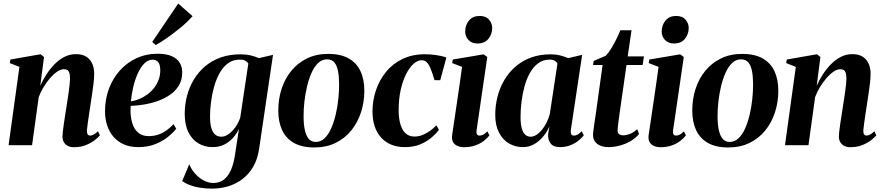

<svg xmlns="http://www.w3.org/2000/svg" viewBox="-20 -838 5094 1108"><path d="M212.5 -343Q227 -376 247.8 -408.2Q268.5 -440.5 294.8 -467.2Q321 -494 352 -509.8Q383 -525.5 417.5 -525.5Q470.5 -525.5 497 -494.5Q523.5 -463.5 523.5 -412.5Q523.5 -388.5 520.2 -360.2Q517 -332 512.5 -302Q508 -272 503.5 -242Q499.5 -215 494.8 -184.8Q490 -154.5 486.5 -128Q483 -101.5 481.5 -85Q481.5 -67.5 486.8 -61.5Q492 -55.5 499.5 -55.5Q508.5 -55.5 520 -61.2Q531.5 -67 545.5 -80.5L556.5 -57Q546 -44 525.5 -28.2Q505 -12.5 475.2 -0.5Q445.5 11.5 405.5 11.5Q387.5 11.5 372.8 4.5Q358 -2.5 349.2 -16.2Q340.5 -30 340.5 -51.5Q340.5 -61 342.8 -80.2Q345 -99.5 348.5 -123.8Q352 -148 356 -173.5Q360 -199 363.5 -221.5Q367.5 -246 371 -269.8Q374.5 -293.5 377.5 -315.2Q380.5 -337 382.2 -355Q384 -373 384 -385Q384 -403.5 380.8 -415.5Q377.5 -427.5 369.8 -433Q362 -438.5 348 -438.5Q330.5 -438.5 309.8 -424.5Q289 -410.5 269 -387.2Q249 -364 231.8 -335.8Q214.5 -307.5 203.5 -278L165 0H29.5L92 -452L36.5 -474L40 -494.5L214 -525L234 -509Z M997 -95.5Q982 -75 951.8 -50Q921.5 -25 878 -7Q834.5 11 779 11Q729 11 692.5 -5.8Q656 -22.5 632.2 -51.8Q608.5 -81 597.2 -118Q586 -155 586 -195Q586 -265 608.5 -325.5Q631 -386 672 -431.5Q713 -477 768.2 -502.5Q823.5 -528 889 -528Q939 -528 970.5 -514.2Q1002 -500.5 1016.8 -476.5Q1031.5 -452.5 1031.5 -421.5Q1032 -378 1012.8 -345.8Q993.5 -313.5 961.5 -291.2Q929.5 -269 890.5 -255.2Q851.5 -241.5 810.5 -234.8Q769.5 -228 734 -227Q731.5 -192 736 -160.5Q740.5 -129 752.5 -104.8Q764.5 -80.5 785.8 -66.5Q807 -52.5 838.5 -52.5Q869.5 -52.5 895.8 -62Q922 -71.5 943.5 -87.5Q965 -103.5 981.5 -121.5ZM861 -493.5Q834 -493.5 812.5 -471.5Q791 -449.5 775 -414Q759 -378.5 749 -336.2Q739 -294 735.5 -253Q759.5 -256.5 783.8 -266.5Q808 -276.5 830 -292.8Q852 -309 868.8 -330.2Q885.5 -351.5 895.2 -377.2Q905 -403 905 -432.5Q904.5 -465.5 893 -479.5Q881.5 -493.5 861 -493.5ZM858.5 -596 1008.5 -817.5 1091.5 -744.5Q1078 -729.5 1058.8 -711Q1039.5 -692.5 1016.2 -673.8Q993 -655 968.8 -637Q944.5 -619 921.2 -603.8Q898 -588.5 878.5 -578Z M1475.5 19.5Q1467 79.5 1441.8 123.2Q1416.5 167 1379.2 195.2Q1342 223.5 1297.2 237Q1252.5 250.5 1203.5 250.5Q1166 250.5 1133.8 245.2Q1101.5 240 1075.8 230.2Q1050 220.5 1031.5 206.5L1072 110Q1084.5 140.5 1106.8 165Q1129 189.5 1156.5 203.8Q1184 218 1211.5 218Q1245.5 218 1270.2 199.8Q1295 181.5 1311.5 145.5Q1328 109.5 1336 56.5L1359 -95Q1346.5 -67.5 1325.5 -43.5Q1304.5 -19.5 1274.8 -4.2Q1245 11 1207.5 11Q1162.5 11 1126 -10Q1089.5 -31 1067.8 -73.8Q1046 -116.5 1046 -181Q1046 -234.5 1059.2 -285Q1072.5 -335.5 1098.8 -379Q1125 -422.5 1163.5 -455.2Q1202 -488 1253.2 -506.2Q1304.5 -524.5 1368 -524.5Q1400.5 -524.5 1426.8 -518.2Q1453 -512 1474 -502.5L1555.5 -521.5ZM1413 -471Q1408 -480.5 1396.2 -487.2Q1384.5 -494 1364 -494Q1324.5 -494 1295.8 -472.8Q1267 -451.5 1247 -415.5Q1227 -379.5 1215 -336Q1203 -292.5 1197.5 -247.5Q1192 -202.5 1192 -163.5Q1192 -130.5 1197.2 -108.2Q1202.5 -86 1211.5 -73Q1220.5 -60 1232.2 -54.5Q1244 -49 1257 -49Q1279 -49 1301.2 -65.5Q1323.5 -82 1341 -107.8Q1358.5 -133.5 1366.5 -160.5Z M1874 -527Q1945.5 -527 1991.5 -501.2Q2037.5 -475.5 2060 -428Q2082.5 -380.5 2082.5 -314.5Q2082.5 -249.5 2063.5 -190.5Q2044.5 -131.5 2007.8 -85.8Q1971 -40 1917 -13.5Q1863 13 1793.5 13Q1722.5 13 1676.5 -13Q1630.5 -39 1608.2 -86.8Q1586 -134.5 1586 -198Q1585.5 -265 1604.8 -324.5Q1624 -384 1661.2 -429.5Q1698.5 -475 1752 -501Q1805.5 -527 1874 -527ZM1867 -495.5Q1838 -495.5 1815.8 -474.2Q1793.5 -453 1777.8 -417.5Q1762 -382 1751.8 -338.8Q1741.5 -295.5 1736.5 -250Q1731.5 -204.5 1732 -165Q1732 -121 1739 -88.2Q1746 -55.5 1761.2 -37.2Q1776.5 -19 1802 -19Q1831 -19 1853.2 -40.2Q1875.5 -61.5 1891.2 -97.2Q1907 -133 1917.2 -176.5Q1927.5 -220 1932.2 -265Q1937 -310 1937 -350Q1937 -393 1931 -425.8Q1925 -458.5 1910.2 -477Q1895.5 -495.5 1867 -495.5Z M2317 11Q2230 11 2180 -43.5Q2130 -98 2129.5 -194.5Q2129.5 -256.5 2149 -315.5Q2168.5 -374.5 2206.8 -422Q2245 -469.5 2302 -497.2Q2359 -525 2433 -525Q2461.5 -525 2496.2 -520.2Q2531 -515.5 2556 -506L2520.5 -375L2487.5 -375.5Q2475 -418 2464.5 -443Q2454 -468 2442.2 -479.2Q2430.5 -490.5 2413 -490.5Q2389.5 -490.5 2366 -469.2Q2342.5 -448 2323 -409.2Q2303.5 -370.5 2292 -318Q2280.5 -265.5 2280.5 -202Q2281 -150 2292 -116.5Q2303 -83 2323 -66.5Q2343 -50 2371 -50Q2396 -50 2419.5 -59.5Q2443 -69 2463.2 -83.8Q2483.5 -98.5 2498 -115L2513 -89Q2496 -66 2468.5 -42.8Q2441 -19.5 2403.2 -4.2Q2365.5 11 2317 11Z M2658 11.5Q2638 11.5 2621.2 4.8Q2604.5 -2 2595.2 -17Q2586 -32 2589 -56.5Q2590 -65.5 2594.2 -92.2Q2598.5 -119 2604.2 -159.2Q2610 -199.5 2617.2 -247.8Q2624.5 -296 2632 -348.5Q2639.5 -401 2646.5 -452L2589.5 -474L2593 -494.5L2771 -524.5L2792 -509L2730.5 -87.5Q2728 -69 2733 -62.2Q2738 -55.5 2747 -55.5Q2758 -55.5 2768.2 -60.8Q2778.5 -66 2792.5 -80L2804.5 -56.5Q2792 -40.5 2771.8 -24.8Q2751.5 -9 2723 1.2Q2694.5 11.5 2658 11.5ZM2735 -587Q2702 -587 2683 -608Q2664 -629 2664.5 -656.5Q2665 -694 2687 -720Q2709 -746 2747.5 -746Q2784.5 -746 2802.5 -724.2Q2820.5 -702.5 2820.5 -676Q2820 -640 2798.2 -613.5Q2776.5 -587 2735 -587Z M3274.5 -89.5Q3272 -69.5 3277 -62.5Q3282 -55.5 3291.5 -55.5Q3302 -55.5 3313 -61.2Q3324 -67 3337 -80.5L3349 -57Q3337.5 -42 3318 -26.2Q3298.5 -10.5 3271.5 0.2Q3244.5 11 3211 11Q3172.5 11 3156.5 -11.5Q3140.5 -34 3143.5 -65L3150.5 -109.5Q3139.5 -81 3117.2 -53.2Q3095 -25.5 3064.8 -7.2Q3034.5 11 2997.5 11Q2953.5 11 2917.2 -10.2Q2881 -31.5 2859.5 -73Q2838 -114.5 2838 -175Q2838 -229.5 2851.2 -280.8Q2864.5 -332 2890.5 -376.2Q2916.5 -420.5 2955 -453.8Q2993.5 -487 3044.2 -505.8Q3095 -524.5 3157.5 -524.5Q3187 -524.5 3212.5 -518.2Q3238 -512 3259.5 -502.5L3339.5 -521.5ZM3197 -471.5Q3193 -480 3181.8 -487Q3170.5 -494 3152 -494Q3114 -494 3086 -473.2Q3058 -452.5 3038.2 -417.5Q3018.5 -382.5 3006.8 -339.2Q2995 -296 2989.5 -250.5Q2984 -205 2984 -164Q2984 -120 2991.8 -94.8Q2999.5 -69.5 3012.8 -59.2Q3026 -49 3042 -49Q3058 -49 3074.5 -59Q3091 -69 3106 -87Q3121 -105 3133.5 -129.2Q3146 -153.5 3153 -181Z M3555.5 -183.5Q3552 -159 3549.5 -139.8Q3547 -120.5 3545.5 -106.8Q3544 -93 3544 -84Q3544 -69.5 3553.5 -63.2Q3563 -57 3575.5 -57Q3596.5 -57 3618.2 -66.5Q3640 -76 3657 -92.5L3668 -65Q3648.5 -41 3619.5 -24Q3590.5 -7 3557.2 2Q3524 11 3490.5 11Q3449.5 11 3424.8 -9Q3400 -29 3402.5 -67Q3403 -72.5 3404.2 -82.5Q3405.5 -92.5 3407.5 -107.5Q3409.5 -122.5 3412.5 -142.8Q3415.5 -163 3419.5 -189.5L3457.5 -463H3402L3406.5 -486.5L3476 -516.5Q3490.5 -531 3506.5 -557Q3522.5 -583 3536.8 -612Q3551 -641 3560 -663.5H3624.5L3602.5 -512.5H3696L3688.5 -463H3595.5Z M3792 11.5Q3772 11.5 3755.2 4.8Q3738.5 -2 3729.2 -17Q3720 -32 3723 -56.5Q3724 -65.5 3728.2 -92.2Q3732.5 -119 3738.2 -159.2Q3744 -199.5 3751.2 -247.8Q3758.5 -296 3766 -348.5Q3773.5 -401 3780.5 -452L3723.5 -474L3727 -494.5L3905 -524.5L3926 -509L3864.5 -87.5Q3862 -69 3867 -62.2Q3872 -55.5 3881 -55.5Q3892 -55.5 3902.2 -60.8Q3912.5 -66 3926.5 -80L3938.5 -56.5Q3926 -40.5 3905.8 -24.8Q3885.5 -9 3857 1.2Q3828.5 11.5 3792 11.5ZM3869 -587Q3836 -587 3817 -608Q3798 -629 3798.5 -656.5Q3799 -694 3821 -720Q3843 -746 3881.5 -746Q3918.5 -746 3936.5 -724.2Q3954.5 -702.5 3954.5 -676Q3954 -640 3932.2 -613.5Q3910.5 -587 3869 -587Z M4263 -527Q4334.5 -527 4380.5 -501.2Q4426.5 -475.5 4449 -428Q4471.5 -380.5 4471.5 -314.5Q4471.5 -249.5 4452.5 -190.5Q4433.5 -131.5 4396.8 -85.8Q4360 -40 4306 -13.5Q4252 13 4182.5 13Q4111.5 13 4065.5 -13Q4019.5 -39 3997.2 -86.8Q3975 -134.5 3975 -198Q3974.5 -265 3993.8 -324.5Q4013 -384 4050.2 -429.5Q4087.5 -475 4141 -501Q4194.5 -527 4263 -527ZM4256 -495.5Q4227 -495.5 4204.8 -474.2Q4182.5 -453 4166.8 -417.5Q4151 -382 4140.8 -338.8Q4130.5 -295.5 4125.5 -250Q4120.5 -204.5 4121 -165Q4121 -121 4128 -88.2Q4135 -55.5 4150.2 -37.2Q4165.5 -19 4191 -19Q4220 -19 4242.2 -40.2Q4264.5 -61.5 4280.2 -97.2Q4296 -133 4306.2 -176.5Q4316.5 -220 4321.2 -265Q4326 -310 4326 -350Q4326 -393 4320 -425.8Q4314 -458.5 4299.2 -477Q4284.5 -495.5 4256 -495.5Z M4693 -343Q4707.5 -376 4728.2 -408.2Q4749 -440.5 4775.2 -467.2Q4801.5 -494 4832.5 -509.8Q4863.5 -525.5 4898 -525.5Q4951 -525.5 4977.5 -494.5Q5004 -463.5 5004 -412.5Q5004 -388.5 5000.8 -360.2Q4997.5 -332 4993 -302Q4988.5 -272 4984 -242Q4980 -215 4975.2 -184.8Q4970.5 -154.5 4967 -128Q4963.5 -101.5 4962 -85Q4962 -67.5 4967.2 -61.5Q4972.5 -55.5 4980 -55.5Q4989 -55.5 5000.5 -61.2Q5012 -67 5026 -80.5L5037 -57Q5026.5 -44 5006 -28.2Q4985.5 -12.5 4955.8 -0.5Q4926 11.5 4886 11.5Q4868 11.5 4853.2 4.5Q4838.5 -2.5 4829.8 -16.2Q4821 -30 4821 -51.5Q4821 -61 4823.2 -80.2Q4825.5 -99.5 4829 -123.8Q4832.5 -148 4836.5 -173.5Q4840.5 -199 4844 -221.5Q4848 -246 4851.5 -269.8Q4855 -293.5 4858 -315.2Q4861 -337 4862.8 -355Q4864.5 -373 4864.5 -385Q4864.5 -403.5 4861.2 -415.5Q4858 -427.5 4850.2 -433Q4842.5 -438.5 4828.5 -438.5Q4811 -438.5 4790.2 -424.5Q4769.5 -410.5 4749.5 -387.2Q4729.5 -364 4712.2 -335.8Q4695 -307.5 4684 -278L4645.5 0H4510L4572.5 -452L4517 -474L4520.5 -494.5L4694.5 -525L4714.5 -509Z"/></svg>

Font: Merriweather 120pt
Style: Bold Italic
Weight: 700
Italic angle: -7.8°
Version: Version 2.101